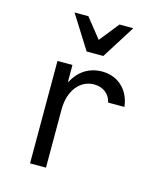

<svg xmlns="http://www.w3.org/2000/svg" viewBox="-118 -889 836 978"><g transform="rotate(15 300.0 -400.5)"><path d="M217 0V-307C217 -405 270 -473 345 -473C392 -473 428 -446 437 -402H523C513 -490 452 -547 367 -547C300 -547 246 -512 216 -453H212V-540H133V0ZM264 -625H352L463 -801H390L308 -698L226 -801H153Z"/></g></svg>

Font: CommitMonoNiceRocks
Style: Regular
Weight: 400
Monospace: yes
Designer: Eigil Nikolajsen
Foundry: Eigil Nikolajsen
Version: Version 1.143